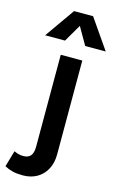

<svg xmlns="http://www.w3.org/2000/svg" viewBox="-213 -820 677 1102"><g transform="rotate(15 126.0 -268.5)"><path d="M42 225Q7 225 -18.5 218.8Q-44 212.5 -67 200L-39 103.5Q-26.5 109.5 -14 113.2Q-1.5 117 15.5 117Q47 117 60.5 99.2Q74 81.5 74 47V-500H202V57.5Q202 108 182 145.8Q162 183.5 126 204.2Q90 225 42 225ZM-41.5 -585 83 -762H196L318.5 -585H196.5L137 -688.5L76.5 -585Z"/></g></svg>

Font: Geologica Medium
Style: Regular
Weight: 500
Designer: Sindre Bremnes, Frode Helland
Foundry: Monokrom Skriftforlag AS
Version: Version 1.010;gftools[0.9.28]